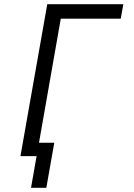

<svg xmlns="http://www.w3.org/2000/svg" viewBox="-20 -745 640 916"><path d="M154.5 0H77.5L205.5 -725H568.5L556 -656H270L166 -64H239L201 151H128Z"/></svg>

Font: JuliaMono ExtraBoldItalic
Style: Regular
Weight: 800
Italic angle: -9°
Monospace: yes
Designer: cormullion
Foundry: corm
Version: Version 0.049; ttfautohint (v1.8.4)